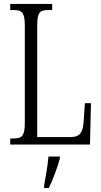

<svg xmlns="http://www.w3.org/2000/svg" viewBox="-20 -734 515 975"><path d="M32 0H437L442 -210H411L405 -119C401 -64 388 -38 339 -38H169V-606C169 -672 183 -683 226 -683H245V-714H32V-683H49C90 -683 106 -672 106 -604V-109C106 -42 90 -31 50 -31H32ZM204 208V221H228C248 180 273 113 284 71V61H226C222 112 212 161 204 208Z"/></svg>

Font: Noto Serif Bengali ExtraCondensed Light
Style: Regular
Weight: 300
Width: 2
Designer: Juan Bruce, Universal Thirst, Indian Type Foundry and the Monotype Design Team.
Foundry: Monotype Imaging Inc.
Version: Version 2.003